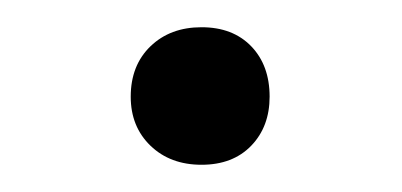

<svg xmlns="http://www.w3.org/2000/svg" viewBox="-20 -286 295 141"><path d="M128 -165Q105 -165 90.5 -179Q76 -193 76 -215Q76 -238 90.5 -252Q105 -266 128 -266Q151 -266 164.5 -252Q178 -238 178 -215Q178 -193 164.5 -179Q151 -165 128 -165Z"/></svg>

Font: Ysabeau Office
Style: Regular
Weight: 400
Designer: Christian Thalmann (Catharsis Fonts)
Version: Version 2.001;gftools[0.9.30]; featfreeze: tnum,lnum,ss02